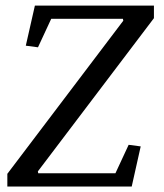

<svg xmlns="http://www.w3.org/2000/svg" viewBox="-20 -681 598 701"><path d="M542 -660.6V-614.7L118.2 -55.2L119.6 -48.3H401.4L449.7 -152.3L493.7 -146.5L460.9 0H6.8V-46.4L430.2 -605.5L428.7 -612.3H167L118.7 -508.3L74.2 -514.2L107.4 -660.6Z"/></svg>

Font: Noticia Text
Style: Italic
Weight: 400
Italic angle: -8°
Designer: JM Sole
Foundry: JM Sole
Version: Version 1.003